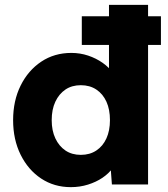

<svg xmlns="http://www.w3.org/2000/svg" viewBox="-20 -760 694 791"><path d="M317 -575V-693H643V-575ZM34 -265Q34 -345 65 -407.5Q96 -470 150 -506Q204 -542 274 -542Q310 -542 343 -531Q376 -520 403 -501Q430 -482 447 -457.5Q464 -433 467 -407L429 -398V-740H590V0H441L432 -121L464 -116Q461 -91 444.5 -68Q428 -45 402 -27.5Q376 -10 342.5 0.5Q309 11 272 11Q203 11 149.5 -24.5Q96 -60 65 -122.5Q34 -185 34 -265ZM433 -265Q433 -309 418.5 -341Q404 -373 377 -391Q350 -409 313 -409Q276 -409 249.5 -391Q223 -373 208 -341Q193 -309 193 -265Q193 -222 208 -190Q223 -158 249.5 -140Q276 -122 313 -122Q350 -122 377 -140Q404 -158 418.5 -190Q433 -222 433 -265Z"/></svg>

Font: Mach
Style: Bold
Weight: 700
Version: Version 1.002